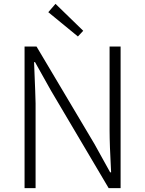

<svg xmlns="http://www.w3.org/2000/svg" viewBox="-20 -968 746 988"><path d="M106.4 0V-728.5H168L465.8 -227.5L546.9 -81.1H551.8Q543.9 -225.6 543.9 -296.9V-728.5H600.6V0H539.1L242.2 -502L160.2 -648.4H155.3Q163.1 -460 163.1 -436.5V0ZM380.9 -780.3 228.5 -905.3 265.6 -948.2 408.2 -809.6Z"/></svg>

Font: Taipei Sans TC Beta Light
Style: Regular
Weight: 300
Designer: JT Foundry
Foundry: JT Foundry
Version: Version 1.000